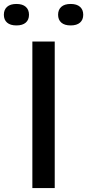

<svg xmlns="http://www.w3.org/2000/svg" viewBox="-72 -950 441 970"><path d="M91.5 0V-740H204.5V0ZM-52.5 -875.5Q-52.5 -901 -36.2 -915.5Q-20 -930 11 -930Q42 -930 58.2 -915.5Q74.5 -901 74.5 -875.5Q74.5 -850 58.2 -835.8Q42 -821.5 11 -821.5Q-20 -821.5 -36.2 -835.8Q-52.5 -850 -52.5 -875.5ZM221.5 -875.5Q221.5 -901 237.8 -915.5Q254 -930 285 -930Q316 -930 332.2 -915.5Q348.5 -901 348.5 -875.5Q348.5 -850 332.2 -835.8Q316 -821.5 285 -821.5Q254 -821.5 237.8 -835.8Q221.5 -850 221.5 -875.5Z"/></svg>

Font: Encode Sans Expanded Medium
Style: Regular
Weight: 500
Width: 7
Designer: Multiple Designers
Foundry: Impallari Type
Version: Version 2.000